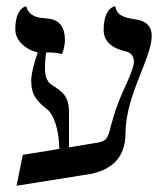

<svg xmlns="http://www.w3.org/2000/svg" viewBox="-20 -581 539 615"><path d="M280 -122 201 -109V-219C201 -274 181 -286 146 -309C129 -320 124 -339 124 -364C124 -378 125 -395 128 -413C144 -413 157 -413 179 -408C183 -417 188 -440 188 -451C188 -519 146 -521 118 -523C107 -524 72 -527 64 -561C64 -561 29 -557 29 -487C29 -451 62 -422 101 -413C88 -377 80 -343 80 -323C80 -276 98 -257 133 -229C151 -214 169 -169 170 -104L53 -85L33 14L246 -20C336 -30 382 -75 382 -154C382 -275 466 -395 466 -466C466 -496 449 -514 414 -519C367 -526 355 -535 349 -561C349 -561 312 -558 312 -485C312 -450 336 -427 384 -416C400 -412 409 -401 409 -382C409 -372 400 -344 382 -306C309 -150 351 -131 280 -122Z"/></svg>

Font: Libertinus Sans
Style: Bold
Weight: 700
Designer: Philipp H. Poll, Khaled Hosny
Foundry: Caleb Maclennan
Version: Version 7.050;RELEASE